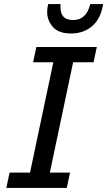

<svg xmlns="http://www.w3.org/2000/svg" viewBox="-20 -920 525 940"><path d="M11 0 27 -75H127L241 -615H142L158 -690H454L438 -615H338L224 -75H323L307 0ZM211 -860Q211 -877 213 -885.5Q215 -894 216 -900H277Q276 -894 276 -891.5Q276 -889 276 -886Q276 -855 290.5 -838.5Q305 -822 339 -822Q370 -822 391 -841Q412 -860 422 -900H485Q473 -827 430.5 -791.5Q388 -756 328 -756Q267 -756 239 -788Q211 -820 211 -860Z"/></svg>

Font: Radio Canada
Style: Italic
Weight: 400
Italic angle: -12°
Designer: Charles Daoud, Etienne Aubert Bonn, Alexandre Saumier Demers, Jacques Le Bailly
Foundry: Radio-Canada
Version: Version 2.104;gftools[0.9.28.dev5+ged2979d]